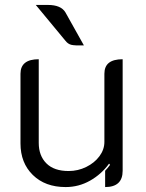

<svg xmlns="http://www.w3.org/2000/svg" viewBox="-20 -749 590 778"><path d="M477 -57Q477 9 406 9V-57Q414 -65 426 -81L422 -86Q391 -43 345 -17Q299 9 246 9Q163 9 113 -40Q63 -89 63 -168V-450Q63 -509 137 -509V-170Q137 -118 168 -87Q199 -56 258 -56Q296 -56 329.5 -72.5Q363 -89 383 -116Q403 -143 403 -174V-450Q403 -480 421.5 -494.5Q440 -509 477 -509ZM245 -584 125 -729H174Q227 -729 245 -699L320 -565Q282 -564 268.5 -567.5Q255 -571 245 -584Z"/></svg>

Font: K2D Light
Style: Regular
Weight: 300
Designer: Katatrad Aksorn Co.,Ltd.
Foundry: Cadson Demak Co.,Ltd.
Version: Version 1.000; ttfautohint (v1.6)